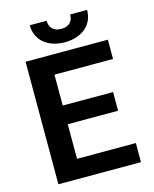

<svg xmlns="http://www.w3.org/2000/svg" viewBox="-131 -989 862 1076"><g transform="rotate(-15 300.0 -451.0)"><path d="M501.5 -311.5H209.5V-110.8H550.8V0H71.8V-710.9H549.3V-599.1H209.5V-419.9H501.5ZM480 -902.3Q480 -870.6 468.5 -844.2Q457 -817.9 435.3 -799.1Q413.6 -780.3 382.8 -769.8Q352.1 -759.3 314 -759.3Q275.4 -759.3 244.6 -769.8Q213.9 -780.3 192.1 -799.1Q170.4 -817.9 158.9 -844.2Q147.5 -870.6 147.5 -902.3H245.1Q245.1 -889.6 248.8 -877.7Q252.4 -865.7 260.7 -856.7Q269 -847.7 282 -842.3Q294.9 -836.9 314 -836.9Q332.5 -836.9 345.5 -842.3Q358.4 -847.7 366.5 -856.7Q374.5 -865.7 378.2 -877.7Q381.8 -889.6 381.8 -902.3Z"/></g></svg>

Font: Roboto Mono
Style: Bold
Weight: 700
Designer: Google
Version: Version 2.000985; 2015; ttfautohint (v1.3)